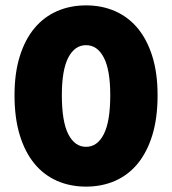

<svg xmlns="http://www.w3.org/2000/svg" viewBox="-20 -682 640 714"><path d="M300 12Q241 12 192 -9.5Q143 -31 108 -73.5Q73 -116 53.5 -179.5Q34 -243 34 -328Q34 -410 53.5 -472.5Q73 -535 108 -577Q143 -619 192 -640.5Q241 -662 300 -662Q359 -662 408 -640.5Q457 -619 492 -577Q527 -535 546.5 -472.5Q566 -410 566 -328Q566 -243 546.5 -179.5Q527 -116 492 -73.5Q457 -31 408 -9.5Q359 12 300 12ZM300 -136Q342 -136 366 -183Q390 -230 390 -328Q390 -422 366 -468Q342 -514 300 -514Q258 -514 234 -468Q210 -422 210 -328Q210 -230 234 -183Q258 -136 300 -136Z"/></svg>

Font: Source Code Pro Black
Style: Regular
Weight: 900
Monospace: yes
Designer: Paul D. Hunt, Teo Tuominen
Foundry: Adobe Systems Incorporated
Version: Version 2.030;PS 1.000;hotconv 16.6.51;makeotf.lib2.5.65220